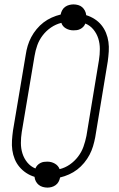

<svg xmlns="http://www.w3.org/2000/svg" viewBox="-20 -804 540 873"><path d="M196 49Q185 49 174.5 46Q164 43 156 36.5Q148 30 143 20.5Q138 11 137 0Q117 -6 99.5 -17.5Q82 -29 68.5 -45Q55 -61 47 -80.5Q39 -100 36 -121.5Q33 -143 34.5 -165.5Q36 -188 39 -210L97 -555Q100 -576 106 -596Q112 -616 122 -635Q132 -654 146.5 -671.5Q161 -689 178 -702Q195 -715 215 -724Q235 -733 256 -738V-739Q258 -749 263 -758Q268 -767 276.5 -773Q285 -779 295 -781.5Q305 -784 314 -784Q325 -784 335.5 -781Q346 -778 353.5 -771.5Q361 -765 366 -755.5Q371 -746 372 -735Q392 -729 410 -717.5Q428 -706 441 -690Q454 -674 462 -654.5Q470 -635 473 -613.5Q476 -592 474.5 -569.5Q473 -547 470 -525L413 -180Q409 -159 403 -139Q397 -119 387 -100Q377 -81 362.5 -63.5Q348 -46 331 -33Q314 -20 294 -11Q274 -2 253 3V4Q251 14 246 23Q241 32 232.5 38Q224 44 214.5 46.5Q205 49 196 49ZM251 -35Q276 -41 297.5 -56Q319 -71 335 -92Q351 -113 359.5 -137Q368 -161 373 -186L430 -531Q434 -556 434 -581Q434 -606 427 -628.5Q420 -651 405 -669.5Q390 -688 368 -697Q365 -689 359 -682.5Q353 -676 345 -672Q337 -668 329.5 -667Q322 -666 314 -666Q295 -666 279.5 -675Q264 -684 259 -700Q234 -694 212 -679Q190 -664 174 -643Q158 -622 149.5 -598Q141 -574 137 -549L79 -204Q75 -179 75 -154Q75 -129 82 -106.5Q89 -84 104 -65.5Q119 -47 141 -38Q144 -46 150 -52.5Q156 -59 164 -63Q172 -67 179.5 -68Q187 -69 195 -69Q214 -69 229.5 -60Q245 -51 251 -35Z"/></svg>

Font: Iosevka SS18 Extralight
Style: Italic
Weight: 200
Italic angle: -9°
Monospace: yes
Designer: Belleve Invis
Foundry: Belleve Invis
Version: Version 25.1.1; ttfautohint (v1.8.4)